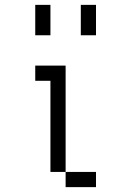

<svg xmlns="http://www.w3.org/2000/svg" viewBox="-20 -770 540 790"><path d="M375 0V-62.5H250V0ZM250 -62.5V-500H125V-437.5H187.5Q187.5 -437.5 187.5 -62.5ZM125 -750Q125 -750 125 -625H187.5Q187.5 -625 187.5 -750ZM312.5 -750Q312.5 -750 312.5 -625H375Q375 -625 375 -750Z"/></svg>

Font: Unifont
Style: Regular
Weight: 500
Version: Version 15.1.04